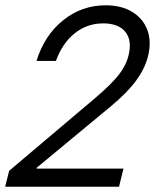

<svg xmlns="http://www.w3.org/2000/svg" viewBox="-22 -705 592 725"><path d="M-2.5 0 12.5 -60 336.7 -334.2Q397.5 -385.8 425.8 -421.7Q454.2 -457.5 463.3 -495.8Q477.5 -551.7 451.7 -584.2Q425.8 -616.7 367.5 -616.7Q306.7 -616.7 260 -579.2Q213.3 -541.7 189.2 -475H115.8Q145.8 -571.7 216.2 -628.3Q286.7 -685 376.7 -685Q436.7 -685 477.5 -660Q518.3 -635 534.6 -591.2Q550.8 -547.5 536.7 -491.7Q525 -445.8 492.1 -400.8Q459.2 -355.8 399.2 -305.8L116.7 -71.7L115.8 -68.3H444.2L427.5 0Z"/></svg>

Font: Funnel Sans Light
Style: Italic
Weight: 300
Italic angle: -14.036°
Designer: NORD ID, Kristian Moeller
Foundry: Dicotype
Version: Version 1.000